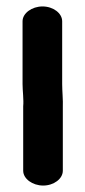

<svg xmlns="http://www.w3.org/2000/svg" viewBox="-20 -620 265 596"><path d="M50 -554V-359C50 -339 54 -310 52 -290V-90C52 -65 81 -44 114 -44C147 -44 175 -65 175 -90V-288C176 -308 173 -338 173 -359V-554C173 -579 145 -600 112 -600C79 -600 50 -579 50 -554Z"/></svg>

Font: Blanket
Style: Sik
Weight: 700
Foundry: Cannot Into Space Fonts
Version: Version 0.9